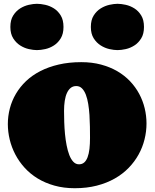

<svg xmlns="http://www.w3.org/2000/svg" viewBox="-20 -972 808 1004"><path d="M371.1 12.2Q313 12.2 264.4 -1.5Q215.8 -15.1 177 -38.8Q138.2 -62.5 108.9 -94.7Q79.6 -127 60.1 -164.3Q40.5 -201.7 30.8 -242.2Q21 -282.7 21 -323.2Q21 -364.7 31.5 -405Q42 -445.3 63.2 -481.4Q84.5 -517.6 116.2 -547.9Q147.9 -578.1 190.7 -600.1Q233.4 -622.1 286.9 -634.5Q340.3 -647 404.8 -647Q461.4 -647 508.5 -634.3Q555.7 -621.6 593.8 -599.4Q631.8 -577.1 660.4 -546.9Q689 -516.6 708 -481Q727.1 -445.3 736.6 -405.8Q746.1 -366.2 746.1 -326.2Q746.1 -284.7 735.8 -243.2Q725.6 -201.7 704.8 -164.1Q684.1 -126.5 652.8 -94.2Q621.6 -62 579.8 -38.3Q538.1 -14.6 485.8 -1.2Q433.6 12.2 371.1 12.2ZM393.1 -112.8Q409.2 -112.8 420.2 -122.3Q431.2 -131.8 438 -149.9Q444.8 -168 447.8 -193.6Q450.7 -219.2 450.7 -251Q450.7 -278.8 450.2 -309.8Q449.7 -340.8 447.8 -370.8Q445.8 -400.9 441.4 -428.2Q437 -455.6 429 -476.6Q420.9 -497.6 408.7 -509.8Q396.5 -522 378.9 -522Q361.8 -522 349.9 -512.5Q337.9 -502.9 330.1 -485.8Q322.3 -468.8 318.6 -444.8Q314.9 -420.9 314.9 -392.1Q314.9 -365.2 315.9 -334Q316.9 -302.7 319.8 -271.7Q322.8 -240.7 328.4 -211.9Q334 -183.1 342.5 -161.1Q351.1 -139.2 363.5 -126Q376 -112.8 393.1 -112.8ZM34.2 -831.1Q34.2 -867.7 49.1 -891.1Q64 -914.6 85.4 -928Q106.9 -941.4 130.9 -946.8Q154.8 -952.1 172.9 -952.1Q192.4 -952.1 216.6 -946.8Q240.7 -941.4 262 -928Q283.2 -914.6 297.6 -891.1Q312 -867.7 312 -831.1Q312 -794.9 297.6 -771.5Q283.2 -748 262 -734.4Q240.7 -720.7 216.6 -715.3Q192.4 -710 172.9 -710Q154.8 -710 130.9 -715.3Q106.9 -720.7 85.4 -734.4Q64 -748 49.1 -771.5Q34.2 -794.9 34.2 -831.1ZM455.1 -831.1Q455.1 -867.7 470 -891.1Q484.9 -914.6 506.6 -928Q528.3 -941.4 552.2 -946.8Q576.2 -952.1 594.2 -952.1Q613.8 -952.1 637.7 -946.8Q661.6 -941.4 682.9 -928Q704.1 -914.6 718.5 -891.1Q732.9 -867.7 732.9 -831.1Q732.9 -794.9 718.5 -771.5Q704.1 -748 682.9 -734.4Q661.6 -720.7 637.7 -715.3Q613.8 -710 594.2 -710Q576.2 -710 552.2 -715.3Q528.3 -720.7 506.6 -734.4Q484.9 -748 470 -771.5Q455.1 -794.9 455.1 -831.1Z"/></svg>

Font: Corben
Style: Bold
Weight: 700
Designer: vernon adams
Foundry: vernon adams
Version: Version 1.101; ttfautohint (v1.6)